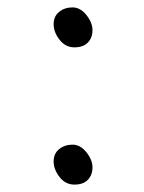

<svg xmlns="http://www.w3.org/2000/svg" viewBox="-20 -492 390 519"><path d="M176 -101Q197 -101 213.5 -80.5Q230 -60 230 -39.5Q230 -19 217.5 -6Q205 7 181 7Q157 7 141 -13.5Q125 -34 125 -55.5Q125 -77 140 -89Q155 -101 176 -101ZM176 -472Q197 -472 213.5 -451.5Q230 -431 230 -410.5Q230 -390 217.5 -377Q205 -364 181 -364Q157 -364 141 -384.5Q125 -405 125 -426.5Q125 -448 140 -460Q155 -472 176 -472Z"/></svg>

Font: LXGW WenKai Lite
Style: Regular
Weight: 400
Designer: LXGW / Fontworks Inc.
Foundry: LXGW / Fontworks Inc.
Version: Version 1.511; March 25, 2025